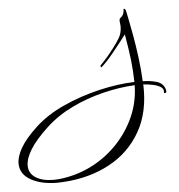

<svg xmlns="http://www.w3.org/2000/svg" viewBox="-379 -298 665 713"><g transform="rotate(-5 -46.0 58.0)"><path d="M-192 369Q-253 369 -292 347Q-331 325 -331 285Q-331 259 -312 226.5Q-293 194 -251 155Q-207 114 -143 85Q-79 56 -9 39.5Q61 23 124 21Q123 -22 118.5 -61.5Q114 -101 104 -158Q82 -129 54.5 -95Q27 -61 7 -44H6Q5 -44 4 -47Q3 -50 5 -52Q31 -78 55 -110Q70 -129 80.5 -147Q91 -165 91 -190Q91 -195 90 -199.5Q89 -204 89 -209V-211Q89 -216 91.5 -219Q94 -222 97 -224Q100 -226 103.5 -233Q107 -240 107 -247V-249Q107 -253 109 -253Q115 -253 117 -240Q117 -240 122 -216Q127 -192 134 -153.5Q141 -115 147 -69Q153 -23 155 21Q181 21 206 28Q231 35 238 59Q239 61 239 64Q239 71 234.5 72Q230 73 230 69Q232 56 220 48.5Q208 41 190 37.5Q172 34 156 33Q160 135 118.5 208Q77 281 2 321.5Q-73 362 -170 368Q-175 368 -181 368.5Q-187 369 -192 369ZM-206 357Q-189 357 -170 354Q-110 345 -57.5 317Q-5 289 35.5 245.5Q76 202 99.5 148Q123 94 124 33Q66 36 5 51Q-56 66 -112 93Q-168 120 -211 160Q-257 203 -277.5 236.5Q-298 270 -298 296Q-298 325 -273 341Q-248 357 -206 357Z"/></g></svg>

Font: Grey Qo
Style: Regular
Weight: 400
Designer: Robert E. Leuschke
Foundry: Robert E. Leuschke
Version: Version 2.010